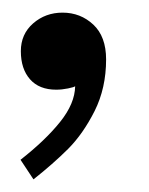

<svg xmlns="http://www.w3.org/2000/svg" viewBox="-20 -133 236 304"><path d="M99 3.5Q97.5 5 87.8 7Q78 9 69 9Q42 9 27.5 -7.5Q13 -24 13 -52Q13 -79 32.5 -96Q52 -113 79 -113Q107.5 -113 127.8 -94Q148 -75 148 -39Q148 6.5 129.8 42.8Q111.5 79 87.8 102.8Q64 126.5 33 151L12.5 120Q52 89 75.2 60Q98.5 31 99 3.5Z"/></svg>

Font: Didactic
Style: Regular
Weight: 400
Designer: Tyler Finck
Foundry: Etcetera Type Co
Version: Version 3.007;FEAKit 1.0